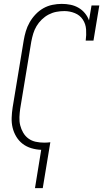

<svg xmlns="http://www.w3.org/2000/svg" viewBox="-20 -763 540 988"><path d="M160 205 192 8Q166 7 141 -0.5Q116 -8 96.5 -23Q77 -38 64 -59.5Q51 -81 45 -105.5Q39 -130 40 -157Q41 -184 45 -210L102 -555Q106 -579 113 -602.5Q120 -626 132.5 -648Q145 -670 163 -689Q181 -708 203 -720.5Q225 -733 249.5 -738Q274 -743 298 -743Q321 -743 343 -738.5Q365 -734 384 -723Q403 -712 417 -695Q431 -678 438 -658L451 -735H491L461 -554H421Q425 -583 423 -611.5Q421 -640 406 -662.5Q391 -685 365 -695.5Q339 -706 311 -706Q290 -706 269.5 -702Q249 -698 230 -688Q211 -678 195 -662.5Q179 -647 168 -628.5Q157 -610 151 -590Q145 -570 141 -549L84 -204Q81 -183 80 -160.5Q79 -138 84 -118Q89 -98 99.5 -80Q110 -62 126.5 -50Q143 -38 164 -33.5Q185 -29 207 -29Q215 -29 223 -29.5Q231 -30 239 -31L200 205Z"/></svg>

Font: Iosevka Slab Extralight
Style: Italic
Weight: 200
Italic angle: -9°
Monospace: yes
Designer: Belleve Invis
Foundry: Belleve Invis
Version: Version 11.1.1; ttfautohint (v1.8.3)